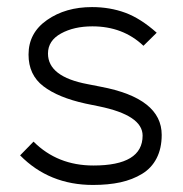

<svg xmlns="http://www.w3.org/2000/svg" viewBox="-20 -505 520 545"><path d="M244.1 20Q119.6 20 37.1 -64L75.2 -103Q143.1 -35.2 245.1 -35.2Q384.8 -35.2 384.8 -120.1Q384.8 -177.7 261.2 -203.1L223.1 -210.9Q145 -228 103 -260.3Q61 -292.5 61 -350.1Q61 -411.6 113.5 -448.2Q166 -484.9 241.2 -484.9Q292 -484.9 335.7 -468.8Q379.4 -452.6 424.8 -412.1L387.2 -375Q329.1 -430.2 242.2 -430.2Q189.9 -430.2 153.1 -409.9Q116.2 -389.6 116.2 -353Q116.2 -287.1 229 -266.1L266.1 -258.8Q439 -226.1 439 -122.1Q439 -84 424.6 -55.9Q410.2 -27.8 383.3 -11.5Q356.4 4.9 322 12.5Q287.6 20 244.1 20Z"/></svg>

Font: Kreadon Light
Style: Regular
Weight: 300
Designer: kohakuno
Foundry: StudioGnu
Version: Version 1.000;Glyphs 3.1.2 (3151)